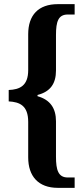

<svg xmlns="http://www.w3.org/2000/svg" viewBox="-20 -780 401 926"><path d="M259 126H340V76H307C261 76 250 40 250 -24V-195C250 -258 222 -299 161 -316V-322C224 -338 250 -378 250 -440V-611C250 -676 261 -710 307 -710H340V-760H259C165 -760 116 -707 116 -615V-442C116 -366 75 -348 22 -346V-291C75 -288 116 -271 116 -192V-21C116 70 165 126 259 126Z"/></svg>

Font: Noto Serif Bengali ExtraCondensed
Style: Bold
Weight: 700
Width: 2
Designer: Juan Bruce, Universal Thirst, Indian Type Foundry and the Monotype Design Team.
Foundry: Monotype Imaging Inc.
Version: Version 2.003